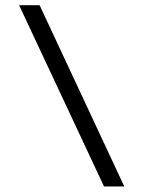

<svg xmlns="http://www.w3.org/2000/svg" viewBox="-20 -624 540 722"><path d="M128.9 -604.5 447.3 77.1H371.1L51.8 -604.5Z"/></svg>

Font: BabelStone Shapes
Style: Regular
Weight: 400
Designer: Andrew West
Foundry: BabelStone
Version: Version 15.0.0 September 13, 2022